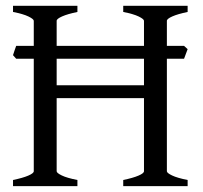

<svg xmlns="http://www.w3.org/2000/svg" viewBox="-20 -635 694 655"><path d="M173.3 -344.2H471.2V-434.6H173.3ZM607.9 -434.6H549.3V-50.8Q549.3 -44.9 567.1 -36.4Q585 -27.8 620.1 -21V0H400.4V-21Q433.6 -27.8 452.4 -35.9Q471.2 -43.9 471.2 -50.8V-300.3H173.3V-50.8Q173.3 -44.9 190.9 -36.4Q208.5 -27.8 244.1 -21V0H24.4V-21Q57.6 -27.8 76.4 -35.9Q95.2 -43.9 95.2 -50.8V-434.6H35.2L24.4 -446.8Q26.9 -454.1 29.5 -462.4Q32.2 -470.7 35.2 -478.5H95.2V-564Q95.2 -569.8 77.4 -578.6Q59.6 -587.4 24.4 -594.2V-615.2H244.1V-594.2Q210.9 -587.4 192.1 -579.1Q173.3 -570.8 173.3 -564V-478.5H471.2V-564Q471.2 -569.8 453.4 -578.6Q435.5 -587.4 400.4 -594.2V-615.2H620.1V-594.2Q586.9 -587.4 568.1 -579.1Q549.3 -570.8 549.3 -564V-478.5H607.9L620.1 -467.3Z"/></svg>

Font: Gentium Unicode
Style: Regular
Weight: 400
Version: Version 1.009